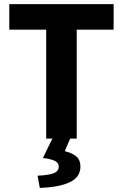

<svg xmlns="http://www.w3.org/2000/svg" viewBox="-20 -672 596 931"><path d="M204 0V-528H25V-652H531V-528H352V0ZM173 239 162 180Q221 177 243 167Q265 157 265 136Q265 120 249.5 110Q234 100 188 94L236 -4H322L294 61Q331 70 350.5 87Q370 104 370 136Q370 187 318.5 211.5Q267 236 173 239Z"/></svg>

Font: Source Sans 3
Style: Bold
Weight: 700
Designer: Paul D. Hunt
Foundry: Adobe
Version: Version 3.052;hotconv 1.1.0;makeotfexe 2.6.0